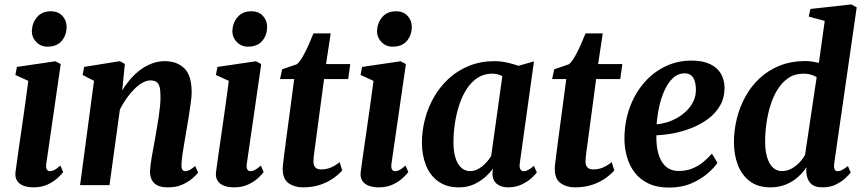

<svg xmlns="http://www.w3.org/2000/svg" viewBox="-20 -837 3900 868"><path d="M131.5 10Q104 10 84.8 2Q65.5 -6 56.5 -21.2Q47.5 -36.5 50 -58.5Q52.5 -78 57 -109.5Q61.5 -141 67.2 -181.8Q73 -222.5 80 -269.5Q87 -316.5 94 -367.8Q101 -419 108 -471.5L49.5 -498L56.5 -534.5L230.5 -560L254.5 -547.5L189.5 -98.5Q186.5 -80.5 191.2 -71.8Q196 -63 205.5 -63Q215 -63 225.8 -68.5Q236.5 -74 253 -88.5L265.5 -59Q259 -50 241.8 -33.5Q224.5 -17 196.8 -3.5Q169 10 131.5 10ZM194 -626Q164 -626 143.5 -647.8Q123 -669.5 124 -699Q126 -735.5 148.5 -760.8Q171 -786 209.5 -786Q243.5 -786 262.5 -764.8Q281.5 -743.5 281 -716Q281 -678 259 -652Q237 -626 194 -626Z M532.5 -429Q549.5 -456 570.2 -480Q591 -504 615.5 -522Q640 -540 667.5 -550.2Q695 -560.5 725 -560.5Q780 -560.5 813.2 -528.2Q846.5 -496 846.5 -419.5Q846.5 -401 842.2 -370.5Q838 -340 832.8 -306.8Q827.5 -273.5 822.5 -246Q818.5 -221 813.5 -192.8Q808.5 -164.5 804.8 -138.2Q801 -112 800.5 -92.5Q800 -75 805.2 -69Q810.5 -63 817 -63Q826 -63 836.5 -68.2Q847 -73.5 862.5 -86.5L875.5 -56.5Q870 -48.5 852.2 -32.5Q834.5 -16.5 806.2 -3.2Q778 10 739.5 10Q707 10 689.5 0Q672 -10 665 -26.5Q658 -43 658 -63Q658.5 -75 660.8 -92.8Q663 -110.5 666.8 -132Q670.5 -153.5 674.8 -175.8Q679 -198 682.5 -218.5Q686 -239.5 690.2 -263.5Q694.5 -287.5 698 -312.2Q701.5 -337 703.8 -360.2Q706 -383.5 705.5 -403.5Q705.5 -431 700.8 -446.2Q696 -461.5 686 -467.5Q676 -473.5 660 -473.5Q643 -473.5 624.2 -463Q605.5 -452.5 587 -434Q568.5 -415.5 551.8 -391.8Q535 -368 522 -342L475 0H342L405 -471.5L353.5 -498L360.5 -534.5L522 -560.5L544.5 -548Z M1038 10Q1010.5 10 991.2 2Q972 -6 963 -21.2Q954 -36.5 956.5 -58.5Q959 -78 963.5 -109.5Q968 -141 973.8 -181.8Q979.5 -222.5 986.5 -269.5Q993.5 -316.5 1000.5 -367.8Q1007.5 -419 1014.5 -471.5L956 -498L963 -534.5L1137 -560L1161 -547.5L1096 -98.5Q1093 -80.5 1097.8 -71.8Q1102.5 -63 1112 -63Q1121.5 -63 1132.2 -68.5Q1143 -74 1159.5 -88.5L1172 -59Q1165.5 -50 1148.2 -33.5Q1131 -17 1103.2 -3.5Q1075.5 10 1038 10ZM1100.5 -626Q1070.5 -626 1050 -647.8Q1029.5 -669.5 1030.5 -699Q1032.5 -735.5 1055 -760.8Q1077.5 -786 1116 -786Q1150 -786 1169 -764.8Q1188 -743.5 1187.5 -716Q1187.5 -678 1165.5 -652Q1143.5 -626 1100.5 -626Z M1405.5 -183.5Q1403 -166 1401.2 -152.5Q1399.5 -139 1398.2 -128Q1397 -117 1397 -107Q1397 -89 1405.8 -80Q1414.5 -71 1431 -71Q1456.5 -71 1477.2 -80.2Q1498 -89.5 1515.5 -104L1527 -66.5Q1513 -50 1488.5 -32.2Q1464 -14.5 1429.2 -2.2Q1394.5 10 1348.5 10Q1311 10 1284.2 -9.2Q1257.5 -28.5 1258 -75Q1258 -79 1258.5 -85.2Q1259 -91.5 1260.5 -103Q1262 -114.5 1264.2 -132.8Q1266.5 -151 1270 -178.5L1310 -479.5H1246L1255.5 -523.5L1323 -547Q1336 -559 1349.8 -583.2Q1363.5 -607.5 1375.8 -635.2Q1388 -663 1397 -686H1475L1454 -547.5H1563.5L1554 -479.5H1445Z M1692 10Q1664.5 10 1645.2 2Q1626 -6 1617 -21.2Q1608 -36.5 1610.5 -58.5Q1613 -78 1617.5 -109.5Q1622 -141 1627.8 -181.8Q1633.5 -222.5 1640.5 -269.5Q1647.5 -316.5 1654.5 -367.8Q1661.5 -419 1668.5 -471.5L1610 -498L1617 -534.5L1791 -560L1815 -547.5L1750 -98.5Q1747 -80.5 1751.8 -71.8Q1756.5 -63 1766 -63Q1775.5 -63 1786.2 -68.5Q1797 -74 1813.5 -88.5L1826 -59Q1819.5 -50 1802.2 -33.5Q1785 -17 1757.2 -3.5Q1729.5 10 1692 10ZM1754.5 -626Q1724.5 -626 1704 -647.8Q1683.5 -669.5 1684.5 -699Q1686.5 -735.5 1709 -760.8Q1731.5 -786 1770 -786Q1804 -786 1823 -764.8Q1842 -743.5 1841.5 -716Q1841.5 -678 1819.5 -652Q1797.5 -626 1754.5 -626Z M2330 -100.5Q2327 -79.5 2332.8 -71.2Q2338.5 -63 2348.5 -63Q2357 -63 2367.5 -68.5Q2378 -74 2393.5 -87L2407 -57.5Q2401 -48.5 2383.2 -32.2Q2365.5 -16 2338.2 -3Q2311 10 2277 10Q2245 10 2225.8 -6Q2206.5 -22 2206 -53L2208.5 -74.5Q2193 -53.5 2170.8 -34.2Q2148.5 -15 2119.8 -2.5Q2091 10 2054.5 10Q1999 10 1961.8 -16.5Q1924.5 -43 1906 -89Q1887.5 -135 1887.5 -192Q1887.5 -246 1901.5 -299.2Q1915.5 -352.5 1942.8 -399.5Q1970 -446.5 2009.8 -482.8Q2049.5 -519 2101.5 -539.8Q2153.5 -560.5 2216 -560.5Q2243 -560.5 2272.8 -554Q2302.5 -547.5 2324 -539.5L2394 -559.5ZM2251 -492.5Q2241.5 -498 2229.8 -501Q2218 -504 2205 -504Q2168 -504 2139.2 -485.2Q2110.5 -466.5 2089.8 -434.5Q2069 -402.5 2056 -362.2Q2043 -322 2036.5 -278.8Q2030 -235.5 2030 -194.5Q2030 -151.5 2039.5 -122.2Q2049 -93 2066 -78.2Q2083 -63.5 2105 -63.5Q2120 -63.5 2133.8 -69.2Q2147.5 -75 2159.8 -84.8Q2172 -94.5 2182.2 -106.5Q2192.5 -118.5 2200.5 -131.5Z M2635.5 -183.5Q2633 -166 2631.2 -152.5Q2629.5 -139 2628.2 -128Q2627 -117 2627 -107Q2627 -89 2635.8 -80Q2644.5 -71 2661 -71Q2686.5 -71 2707.2 -80.2Q2728 -89.5 2745.5 -104L2757 -66.5Q2743 -50 2718.5 -32.2Q2694 -14.5 2659.2 -2.2Q2624.5 10 2578.5 10Q2541 10 2514.2 -9.2Q2487.5 -28.5 2488 -75Q2488 -79 2488.5 -85.2Q2489 -91.5 2490.5 -103Q2492 -114.5 2494.2 -132.8Q2496.5 -151 2500 -178.5L2540 -479.5H2476L2485.5 -523.5L2553 -547Q2566 -559 2579.8 -583.2Q2593.5 -607.5 2605.8 -635.2Q2618 -663 2627 -686H2705L2684 -547.5H2793.5L2784 -479.5H2675Z M3223.5 -101Q3210 -80 3180 -53.8Q3150 -27.5 3106 -8.2Q3062 11 3005 11Q2950 11 2911.2 -7.5Q2872.5 -26 2848.8 -57.8Q2825 -89.5 2814 -129Q2803 -168.5 2803 -209.5Q2803 -284 2826 -348.2Q2849 -412.5 2890 -460.8Q2931 -509 2986.2 -536Q3041.5 -563 3106 -563Q3157.5 -563 3190.2 -547.2Q3223 -531.5 3238.8 -504.2Q3254.5 -477 3255.5 -443Q3256 -396 3235.8 -360.5Q3215.5 -325 3181.5 -299.8Q3147.5 -274.5 3106.2 -258.2Q3065 -242 3023.5 -234.2Q2982 -226.5 2947.5 -225.5Q2946.5 -190.5 2952 -161Q2957.5 -131.5 2969.8 -109.8Q2982 -88 3001.5 -76Q3021 -64 3047.5 -64Q3082 -64 3109.8 -75.2Q3137.5 -86.5 3159.5 -104.8Q3181.5 -123 3198.5 -142.5ZM3076 -505.5Q3045 -505.5 3022 -483.8Q2999 -462 2983.5 -427Q2968 -392 2959.5 -352Q2951 -312 2948.5 -275Q2970 -276.5 2994.8 -284Q3019.5 -291.5 3043 -305Q3066.5 -318.5 3085.5 -337.8Q3104.5 -357 3115.8 -381.5Q3127 -406 3126 -435.5Q3125 -471 3112.2 -488.2Q3099.5 -505.5 3076 -505.5Z M3751.5 -99.5Q3749 -81.5 3752.8 -72.2Q3756.5 -63 3767 -63Q3775.5 -63 3786 -68Q3796.5 -73 3813 -86.5L3826 -57Q3819.5 -48.5 3802.8 -32.5Q3786 -16.5 3759.8 -3.2Q3733.5 10 3698.5 10Q3661.5 10 3644.2 -8.5Q3627 -27 3625 -60.5L3625.5 -80.5Q3612 -59 3589 -38Q3566 -17 3534.2 -3.5Q3502.5 10 3463 10Q3406.5 10 3370 -17.5Q3333.5 -45 3315.8 -91.2Q3298 -137.5 3298 -194Q3298 -247.5 3311 -300.5Q3324 -353.5 3349.8 -400.2Q3375.5 -447 3414.2 -483.2Q3453 -519.5 3505 -540.2Q3557 -561 3622.5 -561Q3636.5 -561 3652.2 -558.5Q3668 -556 3682 -553L3708.5 -742.5L3636 -762L3644 -796.5L3828.5 -817L3853 -803.5ZM3672 -488Q3660.5 -495.5 3645.2 -499.8Q3630 -504 3612.5 -504Q3573.5 -504 3544.8 -484.8Q3516 -465.5 3495.8 -433.2Q3475.5 -401 3463 -360.8Q3450.5 -320.5 3444.8 -278Q3439 -235.5 3439 -196.5Q3439 -155 3448.2 -125Q3457.5 -95 3474.5 -79.2Q3491.5 -63.5 3515 -63.5Q3537 -63.5 3557.2 -74.2Q3577.5 -85 3593.8 -102Q3610 -119 3619.5 -136.5Z"/></svg>

Font: Merriweather 36pt
Style: Bold Italic
Weight: 700
Italic angle: -7.8°
Version: Version 2.101